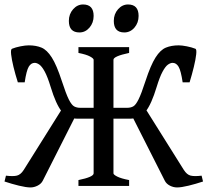

<svg xmlns="http://www.w3.org/2000/svg" viewBox="-21 -824 929 851"><path d="M326.7 0V-25.9Q394 -39.6 394 -55.7V-559.1Q394 -564.9 377.9 -573.7Q361.8 -582.5 326.7 -589.4V-615.2H551.3V-589.4Q481.9 -574.7 481.9 -559.1V-55.7Q481.9 -49.8 498.8 -41.3Q515.6 -32.7 551.3 -25.9V0ZM788.6 -459Q780.8 -511.2 770.5 -528.3Q760.3 -545.4 744.1 -545.4Q734.4 -545.4 723.1 -537.4Q711.9 -529.3 699.5 -506.3Q687 -483.4 673.3 -438.5Q650.4 -362.8 625 -330.3Q599.6 -297.9 553.2 -297.9H452.1L453.6 -346.2H542.5Q558.1 -346.2 569.3 -352.3Q580.6 -358.4 593 -383.3Q605.5 -408.2 624 -465.3Q647 -535.6 668.5 -569.3Q689.9 -603 714.4 -613Q738.8 -623 771 -623Q785.2 -623 807.1 -618.7Q829.1 -614.3 845.2 -607.9Q851.1 -605.5 848.6 -583Q846.2 -560.5 838.1 -527.3Q830.1 -494.1 819.3 -459ZM58.1 -459Q46.9 -494.1 38.8 -527.3Q30.8 -560.5 28.3 -583Q25.9 -605.5 32.2 -607.9Q47.9 -614.3 69.8 -618.7Q91.8 -623 106.4 -623Q138.7 -623 162.8 -613Q187 -603 208.5 -569.3Q230 -535.6 252.9 -465.3Q271.5 -408.2 283.9 -383.3Q296.4 -358.4 307.9 -352.3Q319.3 -346.2 334.5 -346.2H423.3L424.8 -297.9H323.7Q277.8 -297.9 252.2 -330.3Q226.6 -362.8 203.6 -438.5Q189.9 -483.4 177.5 -506.3Q165 -529.3 153.8 -537.4Q142.6 -545.4 132.8 -545.4Q116.7 -545.4 106.4 -528.3Q96.2 -511.2 88.4 -459ZM763.7 6.8Q747.6 6.8 731.9 -1.2Q716.3 -9.3 709.5 -22.9L564.9 -308.6L613.8 -357.9L793.5 -71.3Q807.1 -49.8 823.7 -45.7Q840.3 -41.5 872.6 -45.4L878.9 -19.5Q846.7 -8.8 814.7 -1Q782.7 6.8 763.7 6.8ZM5.4 -45.4Q37.6 -41.5 54.2 -45.7Q70.8 -49.8 84.5 -71.3L264.2 -357.9L313 -308.6L168.5 -22.9Q161.6 -9.3 145.8 -1.2Q129.9 6.8 114.3 6.8Q95.2 6.8 63.2 -1Q31.2 -8.8 -1 -19.5ZM394 -753.4Q394 -723.1 375.7 -701.7Q357.4 -680.2 331.1 -680.2Q284.2 -680.2 284.2 -731.4Q284.2 -761.7 303 -783Q321.8 -804.2 347.2 -804.2Q394 -804.2 394 -753.4ZM593.3 -753.4Q593.3 -723.1 575 -701.7Q556.6 -680.2 529.8 -680.2Q483.4 -680.2 483.4 -731.4Q483.4 -761.7 502.2 -783Q521 -804.2 546.4 -804.2Q593.3 -804.2 593.3 -753.4Z"/></svg>

Font: Gentium Book Plus
Style: Regular
Weight: 400
Designer: Victor Gaultney, Annie Olsen, Iska Routamaa, Becca Hirsbrunner
Foundry: SIL International
Version: Version 6.101